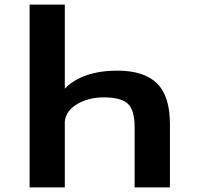

<svg xmlns="http://www.w3.org/2000/svg" viewBox="-20 -820 890 840"><path d="M109.5 0V-800H263.5V-432Q300 -470.5 359 -490.8Q418 -511 493 -511Q610 -511 666.8 -455.2Q723.5 -399.5 723.5 -277V0H569V-263Q569 -338.5 539.2 -366.2Q509.5 -394 434.5 -394Q367.5 -394 318.2 -365Q269 -336 263.5 -289.5V0Z"/></svg>

Font: League Mono Wide SemiBold
Style: Regular
Weight: 600
Width: 8
Designer: Tyler Finck
Foundry: The League of Moveable Type / Tyler Finck
Version: Version 2.210